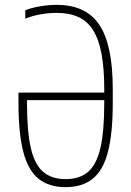

<svg xmlns="http://www.w3.org/2000/svg" viewBox="-20 -760 540 790"><path d="M250 10Q181 10 138 -25Q95 -60 75.5 -136.5Q56 -213 56 -337V-379H426V-348H79L91 -360V-338Q91 -221 106.5 -152.5Q122 -84 157 -53.5Q192 -23 250 -23Q308 -23 343 -53.5Q378 -84 393.5 -152.5Q409 -221 409 -338V-392Q409 -477 398 -537Q387 -597 363.5 -635Q340 -673 302.5 -690Q265 -707 213 -707Q180 -707 146.5 -701Q113 -695 84 -683V-718Q113 -729 147.5 -734.5Q182 -740 214 -740Q334 -740 389 -657.5Q444 -575 444 -393V-337Q444 -213 424.5 -136.5Q405 -60 362 -25Q319 10 250 10Z"/></svg>

Font: M PLUS 1 Code ExtraLight
Style: Regular
Weight: 250
Designer: Coji Morishita
Foundry: UNDERFOREST DESIGN
Version: Version 1.002